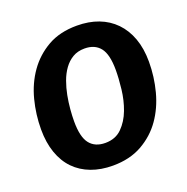

<svg xmlns="http://www.w3.org/2000/svg" viewBox="-129 -833 948 971"><g transform="rotate(-20 344.5 -347.0)"><path d="M667 -415Q667 -334 646.5 -256.5Q626 -179 583.5 -118.5Q541 -58 474.5 -20.5Q408 17 317 17Q253 17 201 -2.5Q149 -22 112.5 -59.5Q76 -97 56.5 -152.5Q37 -208 37 -279Q37 -359 57 -436.5Q77 -514 120 -575Q163 -636 228.5 -673.5Q294 -711 386 -711Q450 -711 501.5 -691.5Q553 -672 590 -634Q627 -596 647 -541Q667 -486 667 -415ZM320 -104Q375 -104 409.5 -138.5Q444 -173 463 -223.5Q482 -274 488.5 -331Q495 -388 495 -433Q495 -517 466.5 -553Q438 -589 383 -589Q346 -589 319 -573Q292 -557 272.5 -530Q253 -503 240.5 -468.5Q228 -434 221 -397.5Q214 -361 211 -325Q208 -289 208 -260Q208 -176 236.5 -140Q265 -104 320 -104Z"/></g></svg>

Font: Szlgxwxxxixliatcpuztgldltzi
Style: Regular
Weight: 700
Italic angle: -8°
Designer: Carrois Corporate & Edenspiekermann
Foundry: Carrois Corporate GbR & Edenspiekermann AG
Version: Version 2.001